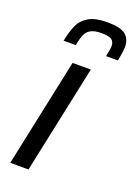

<svg xmlns="http://www.w3.org/2000/svg" viewBox="-141 -791 605 850"><g transform="rotate(20 161.5 -366.0)"><path d="M21 0 129 -510H215L107 0ZM323 -656Q323 -634 314 -589H258Q259 -595 262.5 -611.5Q266 -628 266 -638Q266 -659 253 -668.5Q240 -678 206 -678Q172 -678 154.5 -668Q137 -658 129.5 -640.5Q122 -623 115 -589H58Q68 -638 82 -667.5Q96 -697 127 -714.5Q158 -732 214 -732Q275 -732 299 -712.5Q323 -693 323 -656Z"/></g></svg>

Font: Saira Semi Condensed
Style: Italic
Weight: 400
Width: 4
Italic angle: -12°
Designer: Hector Gatti with collaboration of the Omnibus-Type team
Foundry: Omnibus-Type
Version: Version 1.001; ttfautohint (v1.8)